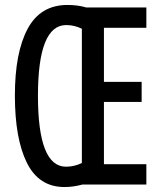

<svg xmlns="http://www.w3.org/2000/svg" viewBox="-20 -744 640 774"><path d="M40 -359Q40 -532 91.5 -628Q143 -724 252 -724Q294 -724 327 -714H570V-632H399V-414H551V-333H399V-82H570V0H312Q275 10 240 10Q137 10 88.5 -87.5Q40 -185 40 -359ZM310 -87V-628Q280 -643 247 -643Q133 -643 133 -358Q133 -72 246 -72Q280 -72 310 -87Z"/></svg>

Font: Noto Sans Mono UI
Style: Regular
Weight: 400
Monospace: yes
Designer: Monotype Design team
Foundry: Monotype Imaging Inc.
Version: Version 1.000